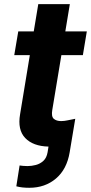

<svg xmlns="http://www.w3.org/2000/svg" viewBox="-20 -696 436 920"><path d="M396 -545.5 377.1 -431.8H274.1L230.5 -169Q225.1 -137.8 237.7 -126.8Q250.4 -115.8 273.1 -115.8Q280.9 -115.8 288.9 -116.8Q296.9 -117.9 303.3 -119.3L340.6 -126.8L313.9 33.4Q300.4 115.1 248.2 159.4Q196 203.8 120.4 203.8Q103 203.8 87.9 202.2Q72.8 200.6 58.2 196.7L73.9 96.9Q82 98 91.3 98.9Q100.5 99.8 111.9 99.8Q131 99.8 151.6 94.5Q172.2 89.1 187.9 74.8Q203.5 60.4 208.1 33.4L212.4 6.4Q138.5 4.6 100.9 -34.6Q63.2 -73.9 76.3 -148.8L122.9 -431.8H48.3L67.5 -545.5H141.7L163.4 -676.1H314.6L293 -545.5Z"/></svg>

Font: Inter UI
Style: Bold Italic
Weight: 700
Italic angle: 9.39999°
Designer: Rasmus Andersson
Foundry: rsms
Version: 3.2;8d6f07862